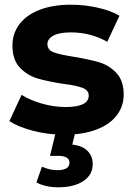

<svg xmlns="http://www.w3.org/2000/svg" viewBox="-20 -566 571 818"><path d="M20 -50 72 -162Q108 -139 159 -124.5Q210 -110 259 -110Q358 -110 358 -159Q358 -182 331 -192Q304 -202 248 -209Q182 -219 139 -232Q96 -245 64.5 -278Q33 -311 33 -372Q33 -423 62.5 -462.5Q92 -502 148.5 -524Q205 -546 282 -546Q339 -546 395.5 -533.5Q452 -521 489 -499L437 -388Q366 -428 282 -428Q232 -428 207 -414Q182 -400 182 -378Q182 -353 209 -343Q236 -333 295 -324Q361 -313 403 -300.5Q445 -288 476 -255Q507 -222 507 -163Q507 -113 477 -74Q447 -35 389.5 -13.5Q332 8 253 8Q186 8 122 -8.5Q58 -25 20 -50ZM135 211 159 144Q191 159 224 159Q276 159 276 127Q276 98 227 98H193L219 -8H302L288 50Q332 55 353.5 77.5Q375 100 375 133Q375 179 335 205.5Q295 232 228 232Q202 232 177 226.5Q152 221 135 211Z"/></svg>

Font: Idrija
Style: Bold
Weight: 700
Designer: Julieta Ulanovsky
Foundry: Julieta Ulanovsky
Version: Version 7.200